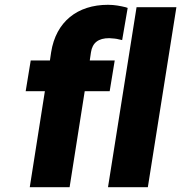

<svg xmlns="http://www.w3.org/2000/svg" viewBox="-20 -780 755 800"><path d="M87 -400H167L104 0H270L333 -400H437L458 -528H354L359 -562C365 -602 390 -621 435 -621C451 -620 465 -619 475 -616L489 -613L512 -747L503 -750C482 -755 458 -760 430 -760C303 -760 213 -690 193 -562L188 -528H108ZM430 0H596L715 -750H549Z"/></svg>

Font: Asimov Pro
Style: UltObl
Weight: 900
Designer: Google
Version: Version 2.000980; 2014